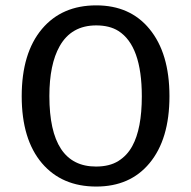

<svg xmlns="http://www.w3.org/2000/svg" viewBox="-20 -684 707 712"><path d="M60.5 -327.1Q60.5 -487.3 135.7 -576.7Q209.5 -664.1 336.9 -664.1Q462.4 -664.1 534.2 -576.7Q608.4 -486.8 608.4 -327.1Q608.4 -167.5 534.2 -78.6Q462.4 7.8 336.9 7.8Q209.5 7.8 135.7 -78.6Q60.5 -167 60.5 -327.1ZM335.9 -66.4Q386.2 -66.4 418.9 -86.9Q451.7 -107.4 470.7 -142.6Q505.9 -207 505.9 -326.7Q505.9 -514.2 418.9 -569.3Q386.2 -589.8 336.9 -589.8Q244.6 -589.8 201.2 -512.7Q163.1 -445.3 163.1 -327.6Q163.1 -66.4 335.9 -66.4Z"/></svg>

Font: Inder
Style: Regular
Weight: 400
Designer: Irina Smirnova
Foundry: Irina Smirnova
Version: Version 1.001